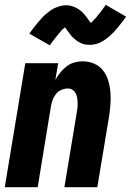

<svg xmlns="http://www.w3.org/2000/svg" viewBox="-20 -785 549 805"><path d="M0 0 86 -520H224L212 -450Q221 -466 233 -481Q245 -496 259.5 -507Q274 -518 291.5 -523Q309 -528 326 -528Q352 -528 375 -518Q398 -508 412.5 -489Q427 -470 434 -446.5Q441 -423 443 -398Q445 -373 443 -347Q441 -321 437 -295L388 0H250L302 -314Q304 -325 305 -335Q306 -345 305.5 -355.5Q305 -366 303.5 -376Q302 -386 297 -394.5Q292 -403 284 -408.5Q276 -414 265 -414Q252 -414 238.5 -408.5Q225 -403 216 -392.5Q207 -382 202 -369Q197 -356 194 -342L138 0ZM189 -595 103 -644Q112 -657 121 -668.5Q130 -680 138 -689.5Q146 -699 153.5 -707.5Q161 -716 169 -723Q177 -730 187.5 -738Q198 -746 209 -751Q220 -756 232 -759.5Q244 -763 256 -763Q261 -763 265.5 -762.5Q270 -762 275 -761Q280 -760 284 -758.5Q288 -757 292.5 -755.5Q297 -754 301 -751.5Q305 -749 308.5 -747Q312 -745 315 -742.5Q318 -740 322 -736.5Q326 -733 329.5 -729.5Q333 -726 335.5 -722.5Q338 -719 340.5 -716Q343 -713 345.5 -710Q348 -707 350.5 -702.5Q353 -698 356.5 -694Q360 -690 362.5 -687Q365 -684 365 -682Q363 -682 360.5 -682.5Q358 -683 356 -683H353Q353 -684 356.5 -686Q360 -688 364 -691.5Q368 -695 369.5 -697Q371 -699 373 -701Q375 -703 377 -705Q379 -707 381.5 -709.5Q384 -712 385.5 -714.5Q387 -717 389.5 -720Q392 -723 394.5 -726Q397 -729 400 -732.5Q403 -736 406 -740Q409 -744 411.5 -748Q414 -752 417.5 -756Q421 -760 423 -765L509 -715Q500 -702 491 -691Q482 -680 474 -670Q466 -660 458.5 -652Q451 -644 443.5 -637Q436 -630 425 -622Q414 -614 403.5 -608.5Q393 -603 381 -600Q369 -597 357 -597Q352 -597 347.5 -597.5Q343 -598 338 -598.5Q333 -599 328.5 -600.5Q324 -602 320 -604Q316 -606 312 -608Q308 -610 304.5 -612.5Q301 -615 297.5 -617.5Q294 -620 290.5 -623.5Q287 -627 283.5 -630Q280 -633 277.5 -636.5Q275 -640 272.5 -643.5Q270 -647 267.5 -650Q265 -653 262 -657Q259 -661 256 -665.5Q253 -670 250 -672.5Q247 -675 248 -677H259Q260 -677 260 -676Q259 -675 256 -673Q253 -671 249 -667.5Q245 -664 243 -662.5Q241 -661 239 -659Q237 -657 235.5 -654.5Q234 -652 231.5 -649.5Q229 -647 227 -644.5Q225 -642 222.5 -639Q220 -636 217.5 -633Q215 -630 212.5 -626.5Q210 -623 207 -619.5Q204 -616 201 -612Q198 -608 195 -603.5Q192 -599 189 -595Z"/></svg>

Font: Iosevka Term Curly Heavy
Style: Italic
Weight: 900
Italic angle: -9°
Designer: Belleve Invis
Foundry: Belleve Invis
Version: Version 32.3.0